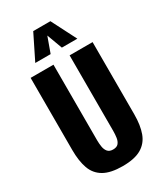

<svg xmlns="http://www.w3.org/2000/svg" viewBox="-259 -1175 1106 1288"><g transform="rotate(-30 294.0 -530.5)"><path d="M294 12Q201 12 148.5 -18.5Q96 -49 75 -107.5Q54 -166 54 -251V-810H231V-224Q231 -199 235 -174Q239 -149 252.5 -133Q266 -117 294 -117Q323 -117 336 -133Q349 -149 352.5 -174Q356 -199 356 -224V-810H534V-251Q534 -166 512.5 -107.5Q491 -49 439 -18.5Q387 12 294 12ZM131 -881 226 -1073H359L457 -881H337L293 -1000L250 -881Z"/></g></svg>

Font: Oswald
Style: Bold
Weight: 700
Designer: Vernon Adams
Foundry: Vernon Adams
Version: Version 4.103;gftools[0.9.33.dev8+g029e19f]